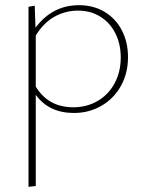

<svg xmlns="http://www.w3.org/2000/svg" viewBox="-20 -432 561 741"><path d="M474 -211Q474 -150 447 -101Q420 -52 372 -24Q324 4 265 4Q169 4 118 -66V286L90 289V-406L114 -410L117 -325Q182 -412 285 -412Q341 -412 384 -386Q427 -360 450.5 -314.5Q474 -269 474 -211ZM446 -210Q446 -262 425.5 -303Q405 -344 367.5 -367.5Q330 -391 281 -391Q233 -391 191 -368Q149 -345 118 -295V-98Q166 -18 263 -18Q315 -18 357 -42.5Q399 -67 422.5 -111Q446 -155 446 -210Z"/></svg>

Font: Ysabeau Infant Extralight
Style: Regular
Weight: 200
Designer: Christian Thalmann (Catharsis Fonts)
Version: Version 0.003